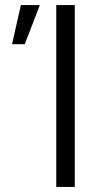

<svg xmlns="http://www.w3.org/2000/svg" viewBox="-20 -740 386 760"><path d="M202.7 -720H276V0H202.7ZM27.7 -565H78L137.7 -720H62.8Z"/></svg>

Font: Tap Sans
Style: Regular
Weight: 400
Designer: Tap Payments
Foundry: Tap Payments
Version: Version 1.001;Glyphs 3.1.2 (3151)